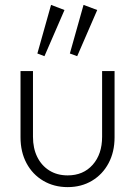

<svg xmlns="http://www.w3.org/2000/svg" viewBox="-20 -756 553 786"><path d="M257 10Q201 10 157 -16Q113 -42 88.5 -88Q64 -134 64 -194V-465H115V-196Q115 -149 132.5 -113.5Q150 -78 182 -58Q214 -38 257 -38Q321 -38 359.5 -81.5Q398 -125 398 -196V-465H449V-194Q449 -134 424.5 -88Q400 -42 356.5 -16Q313 10 257 10ZM162 -526 133 -537 189 -736 244 -715ZM296 -526 266 -537 322 -736 378 -715Z"/></svg>

Font: Outfit Thin ExtraLight
Style: Regular
Weight: 250
Version: Version 1.100;gftools[0.9.27]